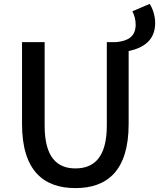

<svg xmlns="http://www.w3.org/2000/svg" viewBox="-20 -952 816 985"><path d="M659 -894C669 -876 676 -851 676 -826C676 -762 634 -742 577 -736H528V-308C528 -142 460 -88 367 -88C275 -88 209 -142 209 -308V-736H93V-316C93 -76 204 13 367 13C530 13 640 -76 640 -316V-690C719 -707 776 -747 776 -834C776 -871 764 -907 748 -932Z"/></svg>

Font: Noto Sans T Chinese Medium
Style: Regular
Weight: 500
Designer: Ryoko NISHIZUKA (kana & ideographs); Paul D. Hunt (Latin, Greek & Cyrillic); Wenlong ZHANG (bopomofo); Sandoll Communica
Foundry: Adobe Systems Incorporated
Version: Version 1.000;PS 1;hotconv 1.0.78;makeotf.lib2.5.61930